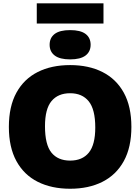

<svg xmlns="http://www.w3.org/2000/svg" viewBox="-20 -1150 862 1180"><path d="M411 10Q297 10 212.2 -32.5Q127.5 -75 81 -159.8Q34.5 -244.5 34.5 -370Q34.5 -496 81 -580.5Q127.5 -665 212 -707.5Q296.5 -750 411 -750Q525.5 -750 610 -707.2Q694.5 -664.5 741 -580Q787.5 -495.5 787.5 -370Q787.5 -245 741 -160.2Q694.5 -75.5 610 -32.8Q525.5 10 411 10ZM411 -163Q486 -163 525.8 -211.8Q565.5 -260.5 565.5 -366Q565.5 -478 525.2 -527.5Q485 -577 411 -577Q337 -577 296.8 -529Q256.5 -481 256.5 -374Q256.5 -261 296.2 -212Q336 -163 411 -163ZM411 -785Q347.5 -785 316.2 -808.8Q285 -832.5 285 -875Q285 -918 316.2 -941.5Q347.5 -965 411 -965Q474.5 -965 505.8 -941.5Q537 -918 537 -875Q537 -832.5 505.8 -808.8Q474.5 -785 411 -785ZM206 -1005.5V-1129.5H616V-1005.5Z"/></svg>

Font: Encode Sans Black
Style: Regular
Weight: 900
Designer: Multiple Designers
Foundry: Impallari Type
Version: Version 3.002; ttfautohint (v1.8.3) -l 8 -r 50 -G 200 -x 14 